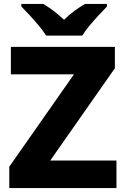

<svg xmlns="http://www.w3.org/2000/svg" viewBox="-20 -951 634 971"><path d="M569 0H27V-108L354 -575H35V-714H561V-606L234 -139H569ZM213 -771Q199 -794 176.5 -821Q154 -848 130.5 -873.5Q107 -899 88 -918V-931H199Q226 -915 251.5 -895.5Q277 -876 304 -851Q329 -876 356.5 -896Q384 -916 410 -931H521V-918Q503 -900 479.5 -874.5Q456 -849 433 -821.5Q410 -794 396 -771Z"/></svg>

Font: Noto Sans Bengali ExtraBold
Style: Regular
Weight: 800
Designer: Jelle Bosma - Monotype Design Team
Foundry: Monotype Imaging Inc.
Version: Version 2.003; ttfautohint (v1.8.4.7-5d5b)